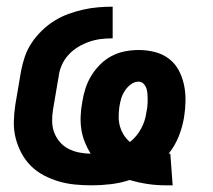

<svg xmlns="http://www.w3.org/2000/svg" viewBox="-20 -548 640 576"><path d="M479 8Q450 8 423 4Q396 0 369 -8Q342 1 312.5 4.5Q283 8 255 8Q229 8 204 5.5Q179 3 155.5 -4Q132 -11 110.5 -22.5Q89 -34 72.5 -50.5Q56 -67 44.5 -88.5Q33 -110 27 -133.5Q21 -157 21.5 -182.5Q22 -208 26 -234L43 -334Q47 -356 54.5 -378Q62 -400 75 -419.5Q88 -439 105.5 -456Q123 -473 143 -485.5Q163 -498 185 -506Q207 -514 229 -519Q251 -524 273.5 -526Q296 -528 318 -528V-433Q301 -433 283.5 -431Q266 -429 248.5 -423Q231 -417 215 -407.5Q199 -398 186 -384Q173 -370 165.5 -353Q158 -336 156 -319L139 -219Q136 -201 136.5 -183Q137 -165 143 -149.5Q149 -134 160 -121.5Q171 -109 185.5 -101.5Q200 -94 217.5 -90.5Q235 -87 252 -87Q242 -103 234.5 -121.5Q227 -140 224 -160Q221 -180 222 -201Q223 -222 227 -243Q230 -263 236.5 -283Q243 -303 254 -321Q265 -339 280.5 -354.5Q296 -370 315 -380Q334 -390 355 -394Q376 -398 396 -398Q421 -398 444.5 -392Q468 -386 486.5 -372Q505 -358 516 -337.5Q527 -317 532 -293.5Q537 -270 536.5 -245Q536 -220 532 -195Q527 -166 516 -138.5Q505 -111 486 -87H491L498 8ZM370 -122Q391 -139 403.5 -162.5Q416 -186 419 -210Q421 -219 422 -228.5Q423 -238 423 -247Q423 -256 422.5 -265Q422 -274 419.5 -282Q417 -290 411 -296.5Q405 -303 395 -303Q383 -303 372 -294.5Q361 -286 354 -275Q347 -264 343.5 -252Q340 -240 338 -227Q336 -212 336 -197Q336 -182 340 -168.5Q344 -155 351.5 -143Q359 -131 370 -122Z"/></svg>

Font: Iosevka XBd Ex Obl
Style: Regular
Weight: 800
Width: 7
Italic angle: -9°
Monospace: yes
Designer: Belleve Invis
Foundry: Belleve Invis
Version: Version 32.5.0; ttfautohint (v1.8.4)